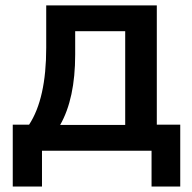

<svg xmlns="http://www.w3.org/2000/svg" viewBox="-20 -559 713 712"><path d="M27.3 132.8V-96.7H87.9Q151.4 -193.4 151.4 -381.8V-539.1H561.5V-96.7H648.4V132.8H542V0H135.7V132.8ZM203.1 -95.7H444.3V-443.4H258.8V-356.4Q258.8 -193.4 203.1 -95.7Z"/></svg>

Font: Min Sans SemiBold
Style: Regular
Weight: 600
Designer: Jinseong-Kim, NotoSansCJK, Nunito
Foundry: Jinseong-Kim
Version: Version 1.400;Glyphs 3.1.2 (3151)